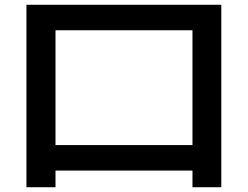

<svg xmlns="http://www.w3.org/2000/svg" viewBox="-20 -743 1040 806"><path d="M91 43V-723H909V43H788V-27H213V43ZM213 -134H788V-616H213Z"/></svg>

Font: M PLUS 1 SemiBold
Style: Regular
Weight: 600
Designer: Coji Morishita
Foundry: UNDERFOREST DESIGN
Version: Version 1.001